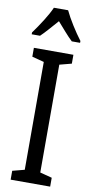

<svg xmlns="http://www.w3.org/2000/svg" viewBox="-103 -984 489 1024"><g transform="rotate(10 141.5 -471.5)"><path d="M248 0H34V-48L99 -65V-649L34 -666V-714H248V-666L183 -649V-65L248 -48ZM179 -943Q195 -909 221 -867.5Q247 -826 272 -793V-783H227Q206 -803 185 -827Q164 -851 141 -877Q118 -851 95.5 -825.5Q73 -800 55 -783H10V-793Q37 -830 62.5 -870.5Q88 -911 102 -943Z"/></g></svg>

Font: Noto Sans Ethiopic ExtraCondensed
Style: Regular
Weight: 400
Width: 2
Designer: Monotype Design Team
Foundry: Monotype Imaging Inc.
Version: Version 2.102; ttfautohint (v1.8.4.7-5d5b)